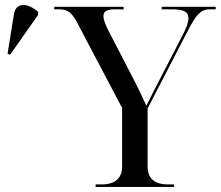

<svg xmlns="http://www.w3.org/2000/svg" viewBox="-20 -741 875 761"><path d="M20 -524 131 -682V-694C93 -728 43 -736 35 -684L10 -528ZM359 0H670V-10H647C592 -10 565 -34 565 -82V-311L728 -626C759 -685 778 -704 810 -704H835V-714H621V-704H661C706 -704 727 -695 727 -669C727 -653 719 -630 703 -600L627 -453C600 -402 576 -353 560 -322C546 -353 524 -400 496 -453L410 -619C397 -645 390 -664 390 -677C390 -697 405 -704 436 -704H470V-714H195V-704H215C248 -704 265 -691 286 -651L464 -313V-82C464 -34 436 -10 382 -10H359Z"/></svg>

Font: Noto Serif Display
Style: Regular
Weight: 400
Designer: Monotype Design Team
Foundry: Monotype Imaging Inc.
Version: Version 2.009